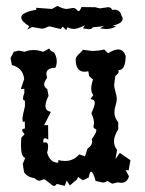

<svg xmlns="http://www.w3.org/2000/svg" viewBox="-20 -606 484 639"><path d="M195.3 12.7 168.9 5.9Q165 12.7 159.7 12.7Q155.3 12.7 142.8 1.7Q130.4 -9.3 126 -9.3L111.8 -4.4Q103.5 -4.4 94.2 -13.7Q73.7 -14.6 60.1 -32.7L55.7 -60.5L64 -80.6Q49.8 -83.5 49.8 -123L50.8 -147.5L62 -159.7Q53.7 -168 53.7 -172.4Q53.7 -177.7 63 -178.2L62.5 -201.7L57.1 -200.7Q54.7 -200.7 54.7 -210.4Q54.7 -219.2 63 -252.4V-271Q56.6 -271.5 56.6 -278.8Q56.6 -285.2 61 -296.9V-310.5L49.3 -309.6L60.5 -343.3Q56.2 -379.9 19.5 -389.6L15.1 -412.6L25.9 -433.6L43 -437.5L62 -433.6Q75.7 -439.5 91.8 -439.5Q106.4 -439.5 123.5 -433.6L144.5 -444.8Q144.5 -438 160.2 -431.2Q168.9 -417 168.9 -402.3Q168.9 -389.6 164.1 -380.4Q134.3 -379.9 134.3 -359.9L136.7 -346.7Q127 -334 127 -325.2Q127 -315.9 137.2 -309.6L141.6 -287.1Q131.3 -266.6 131.3 -253.4Q131.3 -236.8 149.4 -233.9L127 -189.5H140.1L140.6 -141.1Q134.3 -146 129.9 -146Q124 -146 124 -136.2L124.5 -131.3L130.9 -132.3Q140.1 -132.3 140.1 -119.6Q140.1 -107.4 136.7 -98.6Q146 -64.5 173.3 -64.5L174.8 -73.7Q183.1 -70.3 197.3 -70.3Q224.1 -70.3 244.1 -92.3L262.7 -85.4L271.5 -111.8Q286.6 -121.1 286.6 -135.3L285.6 -143.1Q300.8 -164.1 300.8 -172.9Q300.8 -175.3 295.9 -177.7Q291 -180.2 291 -185.1L293 -196.8Q293 -209 284.2 -229Q295.4 -254.4 295.4 -262.7Q295.4 -275.9 280.8 -275.9L290.5 -289.6Q283.7 -297.9 283.7 -311Q283.7 -323.7 289.6 -341.3L276.9 -352.5L273.9 -368.7L261.7 -367.2Q231.9 -367.2 231.9 -408.2Q231.9 -412.6 234.4 -416.5Q236.8 -420.4 240.5 -424.1Q244.1 -427.7 248.3 -431.6Q252.4 -435.5 255.9 -440.4L285.6 -436.5Q309.1 -436.5 326.7 -441.4L339.8 -428.7Q359.9 -441.4 373 -441.4Q391.1 -441.4 398.4 -419.4Q397 -373 376.5 -373H374L375 -368.2Q375 -360.8 363.8 -353.5L359.9 -323.7Q359.9 -315.9 364.3 -300.5Q368.7 -285.2 368.7 -277.3Q368.7 -267.6 364.7 -255.1Q360.8 -242.7 360.8 -231.9Q360.8 -214.4 373.5 -198.7V-175.8Q359.4 -152.8 359.4 -135.7Q359.4 -120.1 369.6 -106.9L364.3 -76.7L378.9 -97.2L414.1 -72.8L408.2 -39.1L397.9 -40L409.2 -19.5Q403.3 2.4 383.3 2.4L371.6 1L353.5 5.4L336.9 -3.9Q331.5 1.5 321.8 1.5L298.3 -3.9Q289.6 -34.7 283.2 -34.7Q278.8 -34.7 275.4 -15.6L255.9 -5.9L239.7 -17.1L236.8 -9.3L212.4 11.2L202.1 -4.9ZM171.4 -586.4Q189.5 -576.2 202.6 -576.2L223.1 -579.6Q227.1 -579.6 230 -577.9Q232.9 -576.2 234.9 -574.2Q236.8 -572.3 238.3 -570.6Q239.7 -568.8 241.2 -568.8Q246.1 -568.8 251 -582.5L296.4 -582L312.5 -578.1L339.4 -582Q350.1 -582 353 -573.2L359.9 -573.7Q379.9 -573.7 383.8 -554.7Q388.2 -548.8 388.2 -543.5Q388.2 -528.3 354.5 -520.5L366.7 -518.6Q351.6 -509.3 332.5 -509.3L312.5 -511.7L326.2 -519L288.6 -515.1Q286.6 -508.8 274.9 -508.8L255.9 -511.7L262.7 -521.5Q261.7 -521.5 257.8 -519.5Q253.9 -517.6 248.3 -515.4Q242.7 -513.2 236.8 -511.5Q231 -509.8 226.1 -509.8Q214.8 -509.8 204.1 -515.6L200.7 -505.4Q190.9 -516.6 187.5 -516.6Q186.5 -516.6 186.3 -515.6Q186 -514.6 185.5 -513.2Q185.1 -511.7 183.8 -510.7Q182.6 -509.8 179.7 -509.8L145.5 -518.1Q141.6 -518.1 138.9 -516.8Q136.2 -515.6 133.8 -514.4Q131.3 -513.2 127.9 -512Q124.5 -510.7 119.1 -510.7L86.9 -516.1L70.3 -507.3L77.6 -518.6Q50.8 -535.2 50.8 -547.9Q50.8 -564.9 101.1 -573.7L100.1 -580.1L152.8 -576.2Z"/></svg>

Font: Truetypewriter PolyglOTT
Style: Regular
Weight: 400
Designer: Sergey Beatoff a.k.a. Sam_T
Version: Version 3.76